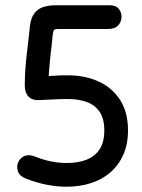

<svg xmlns="http://www.w3.org/2000/svg" viewBox="-20 -700 541 729"><path d="M390 -590Q416 -590 428.5 -603.5Q441 -617 441.5 -635Q442 -653 431 -666.5Q420 -680 397 -680Q364 -680 344.5 -680Q325 -680 299 -680Q278 -680 251.5 -680Q225 -680 192 -680Q164 -680 143.5 -673Q123 -666 110.5 -649.5Q98 -633 94 -604Q92 -586 90 -567.5Q88 -549 86 -532Q84 -515 82 -498Q80 -481 78 -459.5Q76 -438 75 -416.5Q74 -395 74 -376Q74 -362 77.5 -351.5Q81 -341 88 -333.5Q95 -326 106 -322.5Q117 -319 132 -320Q152 -321 170.5 -322Q189 -323 206 -323.5Q223 -324 238 -324Q279 -324 310 -312.5Q341 -301 358.5 -275Q376 -249 376 -205Q376 -159 357.5 -132Q339 -105 307 -93Q275 -81 233 -81Q205 -81 174.5 -87Q144 -93 112 -106Q88 -115 71.5 -107Q55 -99 48.5 -82.5Q42 -66 48.5 -48.5Q55 -31 78 -22Q119 -6 158 1.5Q197 9 233 9Q282 9 324.5 -4.5Q367 -18 398.5 -45Q430 -72 448 -112Q466 -152 466 -205Q466 -274 436 -320.5Q406 -367 354.5 -390.5Q303 -414 238 -414Q226 -414 217 -414Q208 -414 201.5 -413.5Q195 -413 189 -412.5Q183 -412 177 -412Q172 -412 169.5 -411.5Q167 -411 166 -411.5Q165 -412 165 -413.5Q165 -415 165.5 -418Q166 -421 166 -426Q166 -432 167 -439.5Q168 -447 168.5 -456.5Q169 -466 170.5 -477Q172 -488 173 -502Q175 -517 176 -527Q177 -537 178 -546.5Q179 -556 180 -567Q182 -584 186 -587Q190 -590 202 -590Q218 -590 243 -590Q268 -590 293 -590Q317 -590 335.5 -590Q354 -590 390 -590Z"/></svg>

Font: Tilt Neon
Style: Regular
Weight: 400
Designer: Andy Clymer
Foundry: Andy Clymer
Version: Version 1.000